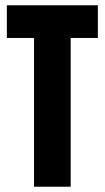

<svg xmlns="http://www.w3.org/2000/svg" viewBox="-20 -708 397 728"><path d="M109 0V-564H6V-688H351V-564H248V0Z"/></svg>

Font: Saira ExtraCondensed ExtraBold
Style: Regular
Weight: 800
Width: 2
Designer: Hector Gatti with collaboration of the Omnibus-Type team
Foundry: Omnibus-Type
Version: Version 1.101